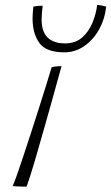

<svg xmlns="http://www.w3.org/2000/svg" viewBox="-20 -730 436 752"><path d="M84 1Q79.5 1 67.8 0.8Q56 0.5 44.8 0Q33.5 -0.5 29.5 -1Q34.5 -11.5 45.5 -42.2Q56.5 -73 71 -117Q85.5 -161 101.8 -210.8Q118 -260.5 133.5 -309.5Q149 -358.5 161.8 -399.5Q174.5 -440.5 182 -466Q187 -468 193 -469Q199 -470 206.2 -470.5Q213.5 -471 221 -471Q216.5 -455 206.5 -418.5Q196.5 -382 183 -333.8Q169.5 -285.5 154.8 -233.8Q140 -182 126.2 -134Q112.5 -86 101.2 -50.2Q90 -14.5 84 1ZM396 -704Q390 -653 366.8 -612.5Q343.5 -572 308.5 -548.5Q273.5 -525 231.5 -525Q160.5 -525 134 -562Q107.5 -599 107.5 -658Q107.5 -668.5 108.5 -680.8Q109.5 -693 110.5 -704Q117.5 -705.5 123.2 -706.2Q129 -707 134.8 -707.2Q140.5 -707.5 147 -707.5Q145.5 -693.5 144.2 -679.8Q143 -666 143 -653Q143 -606 166.5 -583Q190 -560 235 -560Q275.5 -560 301.8 -583.2Q328 -606.5 342.2 -641.2Q356.5 -676 360.5 -710.5Q369 -710.5 379.2 -708.2Q389.5 -706 396 -704Z"/></svg>

Font: Grandstander Thin Thin
Style: Italic
Weight: 250
Italic angle: -15°
Version: Version 1.200